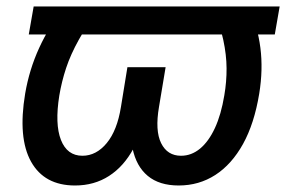

<svg xmlns="http://www.w3.org/2000/svg" viewBox="-20 -566 888 596"><path d="M848.1 -545.9 833 -459H69.3L84.5 -545.9ZM181.2 -545.9H292.5Q250.5 -489.3 224.9 -443.1Q199.2 -397 185.3 -355Q171.4 -313 164.1 -269.5Q149.9 -180.7 169.2 -131.6Q188.5 -82.5 235.8 -82.5Q278.8 -82.5 311.3 -121.8Q343.8 -161.1 355.5 -234.4L375.5 -357.4H457.5L437.5 -239.3Q424.8 -161.1 394.5 -105.2Q364.3 -49.3 318.4 -19.8Q272.5 9.8 212.9 9.8Q117.7 9.8 76.4 -64.2Q35.2 -138.2 58.1 -275.4Q70.8 -350.1 101.8 -417.7Q132.8 -485.4 181.2 -545.9ZM640.1 -545.9H750.5Q779.8 -484.9 788.3 -417.5Q796.9 -350.1 784.7 -275.4Q769.5 -182.6 734.4 -119.1Q699.2 -55.7 648.4 -22.9Q597.7 9.8 534.7 9.8Q474.6 9.8 438.7 -20Q402.8 -49.8 391.4 -105.7Q379.9 -161.6 392.6 -239.3L412.1 -357.4H494.1L473.6 -234.4Q460.9 -160.6 480.2 -121.6Q499.5 -82.5 542 -82.5Q574.2 -82.5 601.1 -104.7Q627.9 -127 647.2 -168.7Q666.5 -210.4 676.3 -270Q683.6 -312.5 683.3 -354Q683.1 -395.5 673.1 -442.1Q663.1 -488.8 640.1 -545.9Z"/></svg>

Font: Inter 20pt Medium
Style: Italic
Weight: 500
Italic angle: -9.3988°
Version: Version 4.001;git-66647c0bb